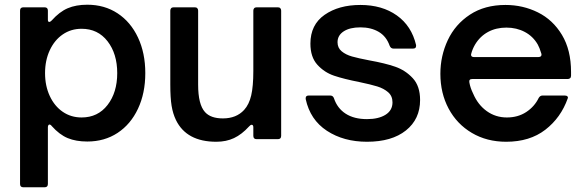

<svg xmlns="http://www.w3.org/2000/svg" viewBox="-20 -590 2482 814"><path d="M596 -280Q596 -195 565 -129Q534 -63 478.5 -26.5Q423 10 350 10Q302 10 267 -4.5Q232 -19 199 -56Q195 -62 189 -62Q187 -62 185 -59Q183 -56 183 -51V190Q183 204 169 204H79Q65 204 65 190V-545Q65 -559 79 -559H169Q183 -559 183 -545V-506Q183 -497 189 -497Q193 -497 199 -503Q232 -540 267 -555Q302 -570 350 -570Q423 -570 478.5 -533.5Q534 -497 565 -431Q596 -365 596 -280ZM171 -280Q171 -226 191 -183Q211 -140 246 -116Q281 -92 326 -92Q395 -92 436 -145Q477 -198 477 -280Q477 -362 436 -415Q395 -468 326 -468Q281 -468 246 -444Q211 -420 191 -377Q171 -334 171 -280Z M726 -81Q713 -108 707.5 -141.5Q702 -175 702 -232V-545Q702 -551 705.5 -555Q709 -559 716 -559H806Q813 -559 816.5 -555Q820 -551 820 -545V-231Q820 -147 849 -115Q873 -88 925 -88Q982 -88 1015 -124Q1036 -147 1045 -185.5Q1054 -224 1054 -289V-545Q1054 -551 1057.5 -555Q1061 -559 1068 -559H1158Q1165 -559 1168.5 -555Q1172 -551 1172 -545V-14Q1172 0 1158 0H1068Q1054 0 1054 -14V-50Q1054 -61 1047 -61Q1042 -61 1036 -54Q1005 -20 972 -4.5Q939 11 897 11Q771 11 726 -81Z M1276 -170V-174Q1276 -185 1289 -185H1380Q1392 -185 1396 -173Q1410 -131 1445.5 -108Q1481 -85 1536 -85Q1585 -85 1614.5 -103.5Q1644 -122 1644 -156Q1644 -183 1625.5 -199Q1607 -215 1579.5 -223.5Q1552 -232 1504 -242Q1438 -255 1396.5 -269Q1355 -283 1325.5 -315.5Q1296 -348 1296 -405Q1296 -485 1356 -527Q1416 -569 1508 -569Q1600 -569 1662.5 -524.5Q1725 -480 1744 -399V-395Q1744 -384 1731 -384H1648Q1637 -384 1632 -396Q1618 -436 1585.5 -455Q1553 -474 1508 -474Q1463 -474 1437 -457Q1411 -440 1411 -411Q1411 -387 1428.5 -372.5Q1446 -358 1472.5 -350.5Q1499 -343 1546 -334Q1613 -322 1656 -307Q1699 -292 1730 -258.5Q1761 -225 1761 -166Q1761 -85 1701 -37Q1641 11 1536 11Q1437 11 1366 -35.5Q1295 -82 1276 -170Z M1847 -277Q1847 -353 1878.5 -420Q1910 -487 1972.5 -528Q2035 -569 2123 -569Q2197 -569 2260.5 -537.5Q2324 -506 2362.5 -442Q2401 -378 2401 -285V-269Q2401 -262 2397 -258.5Q2393 -255 2387 -255H1982Q1967 -255 1970 -240Q1974 -217 1986 -193Q2006 -146 2043.5 -119Q2081 -92 2129 -92Q2176 -92 2211 -115Q2246 -138 2264 -175Q2270 -185 2280 -185H2374Q2382 -185 2385.5 -181.5Q2389 -178 2387 -173Q2358 -91 2292 -40Q2226 11 2126 11Q2044 11 1980.5 -26.5Q1917 -64 1882 -129.5Q1847 -195 1847 -277ZM2262 -348Q2270 -348 2273.5 -352Q2277 -356 2275 -363Q2267 -389 2260 -401Q2240 -436 2205 -454.5Q2170 -473 2127 -473Q2083 -473 2049 -454.5Q2015 -436 1994 -401Q1983 -382 1978 -363Q1977 -361 1977 -358Q1977 -348 1990 -348Z"/></svg>

Font: Open Sauce Two SemiBold
Style: Regular
Weight: 600
Designer: Alfredo Marco Pradil
Foundry: Creative Sauce Fz LLC
Version: Version 1.477